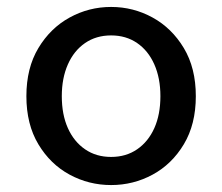

<svg xmlns="http://www.w3.org/2000/svg" viewBox="-20 -521 640 553"><path d="M300 12Q236 12 180.5 -18Q125 -48 90.5 -105.5Q56 -163 56 -244Q56 -325 90.5 -382.5Q125 -440 180.5 -470.5Q236 -501 300 -501Q364 -501 419.5 -470.5Q475 -440 509.5 -382.5Q544 -325 544 -244Q544 -163 509.5 -105.5Q475 -48 419.5 -18Q364 12 300 12ZM300 -69Q343 -69 375 -91Q407 -113 424.5 -152Q442 -191 442 -244Q442 -296 424.5 -335.5Q407 -375 375 -397Q343 -419 300 -419Q257 -419 225 -397Q193 -375 175.5 -335.5Q158 -296 158 -244Q158 -191 175.5 -152Q193 -113 225 -91Q257 -69 300 -69Z"/></svg>

Font: Source Code Pro ExtraLight Medium
Style: Regular
Weight: 500
Monospace: yes
Version: Version 1.018;hotconv 1.0.116;makeotfexe 2.5.65601